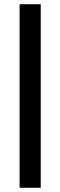

<svg xmlns="http://www.w3.org/2000/svg" viewBox="-20 -700 286 910"><path d="M73 190V-680H173V190Z"/></svg>

Font: El Messiri Medium
Style: Regular
Weight: 500
Designer: Mohamed Gaber
Foundry: Kief Type Foundry
Version: Version 2.020; ttfautohint (v1.8.3)